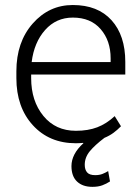

<svg xmlns="http://www.w3.org/2000/svg" viewBox="-20 -558 555 761"><path d="M280.8 9.8Q175.3 9.8 110.1 -61.8Q44.9 -133.3 44.9 -248.5V-275.4Q44.9 -391.1 109.6 -464.6Q174.3 -538.1 268.6 -538.1Q367.7 -538.1 422.1 -477.8Q476.6 -417.5 476.6 -312.5V-262.7H103.5V-248.5Q103.5 -157.7 151.9 -98.6Q200.2 -39.6 280.8 -39.6Q329.1 -39.6 365.5 -53.5Q401.9 -67.4 434.6 -97.7L459.5 -57.6Q445.3 -43 429.7 -31.5Q414.1 -20 394 -11.7Q356 17.1 335.9 41.5Q315.9 65.9 315.9 95.2Q315.9 114.3 325.2 125.2Q334.5 136.2 357.4 136.2Q373.5 136.2 385.5 131.6Q397.5 127 408.7 120.1L416 161.1Q401.9 170.4 385.5 176.5Q369.1 182.6 346.2 182.6Q307.6 182.6 285.4 161.6Q263.2 140.6 263.2 100.1Q263.2 76.7 275.1 53.7Q287.1 30.8 310.5 9.8L309.6 8.3Q303.7 8.8 296.4 9.3Q289.1 9.8 280.8 9.8ZM268.6 -488.3Q202.6 -488.3 158.9 -439.2Q115.2 -390.1 105.5 -312H418.5V-326.7Q418.5 -397 378.9 -442.6Q339.4 -488.3 268.6 -488.3Z"/></svg>

Font: Franko
Style: Light
Weight: 300
Designer: Google
Version: Version 1.200310; 2013